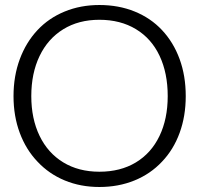

<svg xmlns="http://www.w3.org/2000/svg" viewBox="-20 -739 796 767"><path d="M130 -93Q84 -141 59 -208Q34 -275 34 -355Q34 -435 59 -502.5Q84 -570 130 -619Q175 -667 238.5 -693Q302 -719 377 -719Q454 -719 518 -693Q582 -667 627 -619Q673 -570 697.5 -503Q722 -436 722 -355Q722 -275 697.5 -208Q673 -141 627 -93Q581 -44 517 -18Q453 8 377 8Q302 8 239 -18Q176 -44 130 -93ZM650 -355Q650 -447 617.5 -516Q585 -585 523 -622.5Q461 -660 377 -660Q294 -660 232.5 -622Q171 -584 138 -515Q105 -446 105 -355Q105 -265 138 -196.5Q171 -128 232.5 -90.5Q294 -53 377 -53Q461 -53 522.5 -90Q584 -127 617 -195.5Q650 -264 650 -355Z"/></svg>

Font: Aleo Light
Style: Regular
Weight: 300
Designer: Alessio Laiso
Foundry: Alessio Laiso
Version: Version 2.000